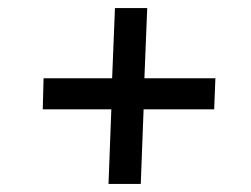

<svg xmlns="http://www.w3.org/2000/svg" viewBox="-20 -540 622 476"><path d="M249 -84 256 -269H86L88 -346H258L265 -520H345L338 -346H514L511 -269H336L329 -84Z"/></svg>

Font: Literata Medium
Style: Italic
Weight: 500
Italic angle: -2°
Designer: Latin by Veronika Burian and Jose Scaglione. Greek by Irene Vlachou. Cyrillic by Vera Evstafieva
Foundry: TypeTogether
Version: Version 3.103;gftools[0.9.29]